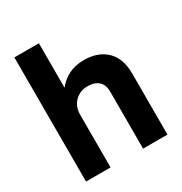

<svg xmlns="http://www.w3.org/2000/svg" viewBox="-182 -924 1002 1058"><g transform="rotate(-30 319.0 -395.0)"><path d="M60 0V-790H216V-507Q278 -586 384 -586Q473 -586 525.5 -535.5Q578 -485 578 -389V0H423V-364Q423 -406 398.5 -428.5Q374 -451 329 -451Q283 -451 251 -421.5Q219 -392 216 -341V0Z"/></g></svg>

Font: BDO Grotesk
Style: Bold
Weight: 700
Designer: Deni Anggara
Foundry: Lokal Container
Version: Version 2.000